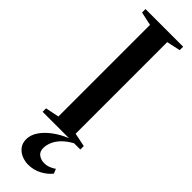

<svg xmlns="http://www.w3.org/2000/svg" viewBox="-330 -741 981 981"><g transform="rotate(45 161.0 -250.0)"><path d="M98.5 -40V-702L25 -718V-743H297V-718L223 -702V-40L297 -25V0H24.5V-25ZM162.5 243.5Q139.5 243.5 116.8 234.2Q94 225 79 206Q64 187 64 158Q64 128 83.5 98.5Q103 69 137.5 43.2Q172 17.5 217 -1L232 -5L253.5 -1Q218 18.5 197 40.5Q176 62.5 166.8 85Q157.5 107.5 157.5 128.5Q157.5 155 175 167.5Q192.5 180 215.5 180Q233.5 180 249.5 173.8Q265.5 167.5 278.5 158L288.5 182.5Q271.5 205.5 237.8 224.5Q204 243.5 162.5 243.5Z"/></g></svg>

Font: Merriweather 120pt SemiBold
Style: Regular
Weight: 600
Version: Version 2.100